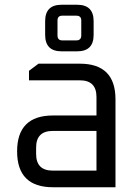

<svg xmlns="http://www.w3.org/2000/svg" viewBox="-20 -788 582 808"><path d="M203 0Q52 0 52 -151Q52 -302 203 -302H386V-380Q386 -450 316 -450H102V-490L142 -520H316Q466 -520 466 -370V0ZM132 -140Q132 -70 202 -70H386V-237H202Q132 -237 132 -167ZM170 -641V-699Q170 -768 239 -768H305Q374 -768 374 -699V-641Q374 -572 305 -572H239Q170 -572 170 -641ZM222 -639Q222 -618 242 -618H301Q322 -618 322 -639V-702Q322 -722 301 -722H242Q222 -722 222 -702Z"/></svg>

Font: Oxanium ExtraLight
Style: Regular
Weight: 400
Version: Version 2.000